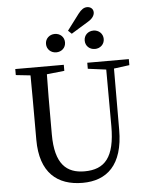

<svg xmlns="http://www.w3.org/2000/svg" viewBox="-68 -1135 934 1206"><g transform="rotate(-5 399.0 -532.5)"><path d="M494 -873C494 -839 520 -815 554 -815C587 -815 614 -839 614 -873C614 -907 587 -931 554 -931C520 -931 494 -907 494 -873ZM523 -988C553 -1005 566 -1026 566 -1045C566 -1068 548 -1081 527 -1081C508 -1081 491 -1071 471 -1045L395 -944L417 -923ZM310 -815C344 -815 370 -839 370 -873C370 -907 344 -931 310 -931C277 -931 250 -907 250 -873C250 -839 277 -815 310 -815ZM760 -733H498V-695L613 -680L614 -323C614 -127 550 -55 422 -55C309 -55 237 -116 237 -304V-394C237 -492 237 -588 239 -683L350 -695V-733H44V-695L136 -685C137 -589 137 -491 137 -394V-279C137 -70 245 16 404 16C555 16 661 -72 661 -297L662 -682L760 -695Z"/></g></svg>

Font: Noto Serif SC Medium
Style: Regular
Weight: 500
Designer: Ryoko NISHIZUKA 西塚涼子 (kana & ideographs); Frank Grießhammer (Latin, Greek & Cyrillic); Wenlong ZHANG 张文龙 (bopomofo); San
Foundry: Adobe Systems Incorporated
Version: Version 1.001;PS 1.001;hotconv 16.6.54;makeotf.lib2.5.65590